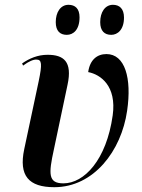

<svg xmlns="http://www.w3.org/2000/svg" viewBox="-20 -769 592 799"><path d="M443 -624C469 -624 496 -645 496 -696C496 -733 477 -749 450 -749C417 -749 397 -718 397 -677C397 -640 415 -624 443 -624ZM258 -624C285 -624 311 -645 311 -697C311 -733 293 -749 265 -749C232 -749 212 -718 212 -677C212 -640 230 -624 258 -624ZM206 10C370 10 485 -141 509 -308C529 -444 500 -544 423 -544C384 -544 354 -520 347 -469C399 -459 466 -411 449 -289C423 -103 330 -6 244 -6C180 -6 182 -45 204 -146L261 -416C282 -513 245 -541 178 -541C137 -541 102 -526 72 -505L76 -496C100 -514 120 -522 132 -521C154 -521 156 -503 141 -431L81 -149C57 -37 100 10 206 10Z"/></svg>

Font: Noto Serif Display SemiCondensed SemiBold
Style: Italic
Weight: 600
Width: 4
Italic angle: -12°
Designer: Monotype Design Team
Foundry: Monotype Imaging Inc.
Version: Version 2.009